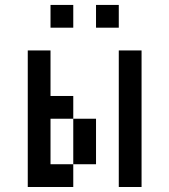

<svg xmlns="http://www.w3.org/2000/svg" viewBox="-20 -747 676 767"><path d="M90.9 -545.5V0H272.7V-90.9H181.8V-272.7H272.7V-363.6H181.8V-545.5ZM272.7 -272.7V-90.9H363.6V-272.7ZM454.5 -545.5V0H545.5V-545.5ZM181.8 -727.3V-636.4H272.7V-727.3ZM363.6 -727.3V-636.4H454.5V-727.3Z"/></svg>

Font: Departure Mono
Style: Regular
Weight: 400
Monospace: yes
Designer: Helena Zhang
Version: Version 1.500;Glyphs 3.3.1 (3343)